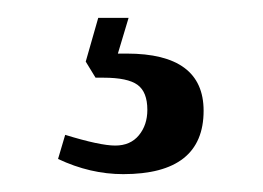

<svg xmlns="http://www.w3.org/2000/svg" viewBox="-20 -20 294 215"><path d="M112 40H122Q208 40 208 104Q208 175 118 175Q81 175 45 158L53 131Q92 143 109 143Q126 143 135.5 131.5Q145 120 145 103Q145 83 134 75Q123 67 96 67H87L76 49L90 0H124Z"/></svg>

Font: Gupter
Style: Regular
Weight: 400
Designer: Octavio Pardo
Version: Version 1.000